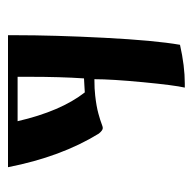

<svg xmlns="http://www.w3.org/2000/svg" viewBox="-21 -461 482 480"><g transform="rotate(90 220.0 -221.0)"><path d="M68 0Q68 0 68 -16Q68 -116 74.5 -241.5Q81 -367 92 -430Q145 -442 189 -442H199Q193 -416 185.5 -337.5Q178 -259 178 -216Q203 -216 219 -218Q246 -221 264 -226Q282 -231 289.5 -234Q297 -237 300 -237Q306 -237 314 -227Q372 -133 398 0ZM283 -24Q258 -132 211 -192Q206 -192 194 -191Q182 -190 176 -190Q172 -132 172 -53V-24Z"/></g></svg>

Font: Ponomar Unicode TT
Style: Regular
Weight: 400
Designer: Vladislav V. Dorosh, Yuri A.W. Shardt, Nikita Simmons, Aleksandr Andreev
Foundry: Ponomar Project
Version: 1.1